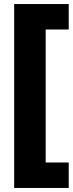

<svg xmlns="http://www.w3.org/2000/svg" viewBox="-20 -812 360 950"><path d="M50 118V-792H206V118ZM100 118V-8H320V118ZM100 -666V-792H320V-666Z"/></svg>

Font: Akshar Light
Style: Regular
Weight: 300
Designer: Tall Chai
Foundry: Tall Chai
Version: Version 1.100